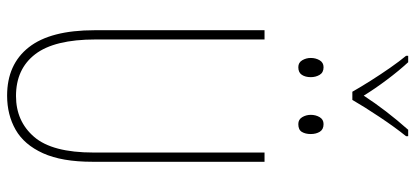

<svg xmlns="http://www.w3.org/2000/svg" viewBox="-334 -824 1168 540"><g transform="rotate(90 250.0 -554.0)"><path d="M249 10Q161 10 113 -51Q65 -112 65 -236V-714H91V-239Q91 -123 132.5 -69Q174 -15 250 -15Q321 -15 365 -66Q409 -117 409 -233V-714H435V-230Q435 -144 411 -91Q387 -38 345 -14Q303 10 249 10ZM329 -809Q316 -809 309.5 -820Q303 -831 303 -844Q303 -858 309.5 -869Q316 -880 329 -880Q344 -880 350.5 -869.5Q357 -859 357 -844Q357 -829 351 -819Q345 -809 329 -809ZM169 -809Q156 -809 149.5 -820Q143 -831 143 -844Q143 -858 149.5 -869Q156 -880 169 -880Q184 -880 190.5 -869Q197 -858 197 -844Q197 -829 190.5 -819Q184 -809 169 -809ZM238 -961Q225 -984 207 -1012.5Q189 -1041 170.5 -1067.5Q152 -1094 137 -1112V-1118H155Q179 -1092 204.5 -1058Q230 -1024 249 -993Q290 -1056 345 -1118H363V-1112Q338 -1081 309 -1037.5Q280 -994 261 -961Z"/></g></svg>

Font: Noto Sans Mono ExtraCondensed Thin
Style: Regular
Weight: 100
Width: 2
Designer: Monotype Design Team
Foundry: Monotype Imaging Inc.
Version: Version 2.014; ttfautohint (v1.8.4.7-5d5b)